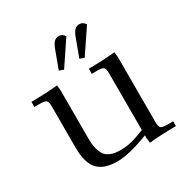

<svg xmlns="http://www.w3.org/2000/svg" viewBox="-151 -770 876 904"><g transform="rotate(-30 286.5 -318.0)"><path d="M22 -411.1V-439Q94.7 -439 165 -445.8L168 -418V-154.8Q168 -122.6 174.1 -99.6Q180.2 -76.7 189.5 -63.7Q198.7 -50.8 213.9 -43.5Q229 -36.1 242.9 -34.2Q256.8 -32.2 275.9 -32.2Q303.2 -32.2 330.8 -38.8Q358.4 -45.4 405.8 -64V-371.1Q405.8 -396.5 398.7 -403.8Q391.6 -411.1 367.2 -411.1H334V-439Q407.2 -439 477.1 -445.8L480 -418V-65.9Q480 -41 487.1 -33.4Q494.1 -25.9 519 -25.9H554.2V0Q479.5 0 409.2 6.8L405.8 -21V-35.2Q298.8 6.8 231.9 6.8Q162.1 6.8 128.2 -28.6Q94.2 -64 94.2 -149.9V-371.1Q94.2 -396 87.2 -403.6Q80.1 -411.1 55.2 -411.1ZM207 -502 241.2 -594.2Q251 -621.6 261.5 -632.3Q272 -643.1 289.1 -643.1Q306.6 -643.1 318.8 -624L231 -493.2ZM318.8 -502 353 -594.2Q362.8 -621.6 373.3 -632.3Q383.8 -643.1 400.9 -643.1Q418.9 -643.1 431.2 -624L342.8 -493.2Z"/></g></svg>

Font: Dihjauti S
Style: Regular
Weight: 400
Designer: T. Christopher White
Version: Version 3.0.0